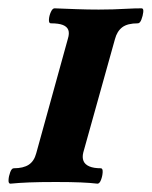

<svg xmlns="http://www.w3.org/2000/svg" viewBox="-24 -437 364 461"><path d="M1 4Q-4 4 -3.5 -5Q-3 -14 0.5 -23.5Q4 -33 9 -33Q32 -33 45 -41.5Q58 -50 63 -69L139 -344Q143 -357 140 -365Q137 -373 127 -377Q117 -381 98 -381Q93 -381 93.5 -390Q94 -399 98 -408Q102 -417 107 -417Q133 -416 160 -415Q187 -414 213 -414Q230 -414 247 -414.5Q264 -415 281.5 -416Q299 -417 316 -417Q321 -417 320 -408Q319 -399 315.5 -390Q312 -381 307 -381Q282 -381 269.5 -371.5Q257 -362 252 -343L176 -71Q173 -59 176.5 -50.5Q180 -42 190.5 -37.5Q201 -33 218 -33Q223 -33 222.5 -23.5Q222 -14 218.5 -5Q215 4 210 4Q193 2 170 1Q147 0 110 0Q71 0 46 1Q21 2 1 4Z"/></svg>

Font: Junicode VF
Style: Italic
Weight: 400
Italic angle: -11°
Designer: Peter S. Baker
Version: Version 2.209